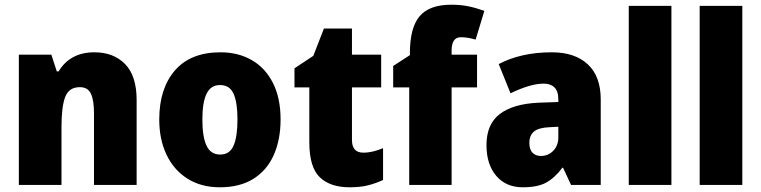

<svg xmlns="http://www.w3.org/2000/svg" viewBox="-20 -785 3231 815"><path d="M381 -563Q462 -563 511 -513Q560 -463 560 -360V0H379V-304Q379 -359 366 -387Q353 -415 319 -415Q273 -415 257 -374Q241 -333 241 -246V0H60V-553H198L221 -482H229Q252 -521 290 -542Q328 -563 381 -563Z M1171 -278Q1171 -193 1142.5 -128Q1114 -63 1056.5 -26.5Q999 10 913 10Q834 10 776 -26.5Q718 -63 687 -128Q656 -193 656 -278Q656 -409 722.5 -486Q789 -563 916 -563Q991 -563 1048.5 -530Q1106 -497 1138.5 -433Q1171 -369 1171 -278ZM839 -277Q839 -205 856.5 -167Q874 -129 915 -129Q955 -129 971.5 -167Q988 -205 988 -278Q988 -350 971.5 -387Q955 -424 914 -424Q875 -424 857 -387.5Q839 -351 839 -277Z M1522 -137Q1543 -137 1563.5 -142Q1584 -147 1606 -156V-21Q1576 -7 1543 1.5Q1510 10 1464 10Q1382 10 1337.5 -32.5Q1293 -75 1293 -182V-414H1230V-495L1310 -548L1355 -664H1474V-553H1598V-414H1474V-191Q1474 -137 1522 -137Z M2005 -414H1897V0H1717V-414H1649V-505L1720 -551V-560Q1720 -668 1761.5 -716.5Q1803 -765 1896 -765Q1935 -765 1967 -758.5Q1999 -752 2036 -739L1999 -617Q1985 -621 1969 -624Q1953 -627 1936 -627Q1897 -627 1897 -570V-553H2005Z M2323 -563Q2420 -563 2475 -512Q2530 -461 2530 -363V0H2404L2370 -73H2367Q2335 -30 2298.5 -10Q2262 10 2199 10Q2128 10 2086.5 -38.5Q2045 -87 2045 -169Q2045 -258 2101.5 -301Q2158 -344 2265 -349L2350 -352V-362Q2350 -398 2333.5 -414Q2317 -430 2288 -430Q2258 -430 2222 -419Q2186 -408 2147 -389L2097 -513Q2142 -537 2198.5 -550Q2255 -563 2323 -563ZM2312 -245Q2266 -243 2246.5 -226.5Q2227 -210 2227 -179Q2227 -150 2240.5 -136.5Q2254 -123 2276 -123Q2307 -123 2328.5 -145Q2350 -167 2350 -202V-247Z M2830 0H2649V-760H2830Z M3131 0H2950V-760H3131Z"/></svg>

Font: Noto Sans Gurmukhi SemiCondensed Black
Style: Regular
Weight: 900
Width: 4
Designer: Jelle Bosma - Monotype Design Team
Foundry: Monotype Imaging Inc.
Version: Version 2.004; ttfautohint (v1.8.4.7-5d5b)